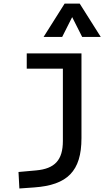

<svg xmlns="http://www.w3.org/2000/svg" viewBox="-20 -815 626 1069"><path d="M87.9 234.4 170.9 228.5C354.5 215.3 433.6 138.7 433.6 -45.9V-517.6H128.9V-432.6H330.1V-30.3C330.1 76.2 285.2 124.5 180.7 133.8L83 142.6ZM222.7 -609.4H326.2L381.8 -719.7L437.5 -609.4H541L423.8 -794.9H339.8Z"/></svg>

Font: CaskaydiaCove Nerd Font
Style: Regular
Weight: 400
Designer: Aaron Bell
Foundry: Saja Typeworks
Version: Version 2111.1;Nerd Fonts 2.3.3